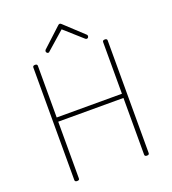

<svg xmlns="http://www.w3.org/2000/svg" viewBox="-203 -1339 1343 1502"><g transform="rotate(-20 468.5 -587.5)"><path d="M178 14Q159 14 159 -1V-938Q159 -946 164 -949.5Q169 -953 178 -953Q197 -953 197 -938V-508H740V-938Q740 -946 745 -949.5Q750 -953 759 -953Q778 -953 778 -938V-1Q778 6 774 10Q770 14 759 14Q740 14 740 -1V-473H197V-1Q197 6 193 10Q189 14 178 14ZM308 -1006Q302 -1006 297 -1011.5Q292 -1017 292 -1024Q292 -1027 293.5 -1030Q295 -1033 297 -1036L453 -1180Q458 -1185 461.5 -1187Q465 -1189 469 -1189Q473 -1189 476.5 -1187Q480 -1185 485 -1180L641 -1035Q643 -1033 644 -1030Q645 -1027 645 -1024Q645 -1016 640.5 -1011Q636 -1006 629 -1006Q625 -1006 622 -1007.5Q619 -1009 616 -1012L469 -1143L321 -1013Q318 -1009 315.5 -1007.5Q313 -1006 308 -1006Z"/></g></svg>

Font: Playwrite US Modern Thin
Style: Regular
Weight: 250
Designer: Veronika Burian, José Scaglione
Foundry: TypeTogether
Version: Version 1.003